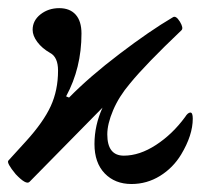

<svg xmlns="http://www.w3.org/2000/svg" viewBox="-35 -445 512 476"><path d="M291 11.2Q250 11.2 224.6 -15.1Q199.2 -41.5 199.2 -87.9Q199.2 -134.3 219.2 -178.2L38.1 5.9Q29.8 14.2 3.9 -13.2Q-19.5 -41.5 -14.2 -46.9L29.8 -95.2Q72.8 -142.6 90.8 -181.9Q108.9 -221.2 108.9 -270Q108.9 -303.7 88.9 -314Q69.3 -325.2 57.6 -340.8Q45.9 -356.4 45.9 -371.1Q45.9 -394 65.4 -409.4Q85 -424.8 111.8 -424.8Q138.2 -424.8 152.6 -408.7Q167 -392.6 167 -361.8Q167 -276.4 128.9 -206.1L136.2 -203.1Q187 -254.9 261.5 -311.5Q335.9 -368.2 393.1 -401.9Q400.9 -407.7 411.1 -391.1Q420.4 -375.5 415 -370.1Q325.7 -285.2 287.1 -237.8Q259.8 -205.6 245.4 -171.6Q231 -137.7 231 -111.8Q231 -59.1 272 -59.1Q311 -59.1 351.8 -85.7Q392.6 -112.3 423.8 -154.8Q430.7 -166 437 -166Q442.9 -166 442.9 -150.9Q442.9 -109.9 414.1 -62Q394 -28.8 361.6 -8.8Q329.1 11.2 291 11.2Z"/></svg>

Font: Junicode SmCond Medium
Style: Regular
Weight: 500
Width: 4
Designer: Peter S. Baker
Version: Version 2.206